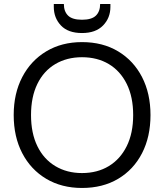

<svg xmlns="http://www.w3.org/2000/svg" viewBox="-20 -921 815 953"><path d="M387 12Q286 12 209.5 -33.5Q133 -79 90.5 -160.5Q48 -242 48 -350Q48 -457 90.5 -538.5Q133 -620 209.5 -666Q286 -712 387 -712Q490 -712 566.5 -666Q643 -620 685 -538.5Q727 -457 727 -350Q727 -242 685 -160.5Q643 -79 566.5 -33.5Q490 12 387 12ZM387 -62Q463 -62 520 -96.5Q577 -131 609 -195.5Q641 -260 641 -350Q641 -440 609 -504.5Q577 -569 520 -603Q463 -637 387 -637Q312 -637 254.5 -603Q197 -569 165.5 -504.5Q134 -440 134 -350Q134 -260 165.5 -195.5Q197 -131 254.5 -96.5Q312 -62 387 -62ZM387 -757Q318 -757 282.5 -794.5Q247 -832 247 -887V-901H297Q297 -864 318 -843.5Q339 -823 387 -823Q435 -823 456 -843.5Q477 -864 477 -901H528V-887Q528 -832 491.5 -794.5Q455 -757 387 -757Z"/></svg>

Font: DM Sans
Style: Regular
Weight: 400
Designer: Colophon Foundry, Jonny Pinhorn
Foundry: Colophon Foundry
Version: Version 4.004; ttfautohint (v1.8.4.7-5d5b)